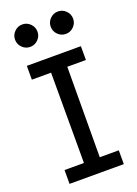

<svg xmlns="http://www.w3.org/2000/svg" viewBox="-148 -840 642 901"><g transform="rotate(-20 172.5 -389.5)"><path d="M38 -589H308V-520H215L213 -69H308V0H37V-69H134V-520H38ZM262 -779Q285 -779 301.5 -762.5Q318 -746 318 -723Q318 -700 301.5 -683.5Q285 -667 262 -667Q239 -667 222.5 -683.5Q206 -700 206 -723Q206 -746 222.5 -762.5Q239 -779 262 -779ZM84 -779Q107 -779 123.5 -762.5Q140 -746 140 -723Q140 -700 123.5 -683.5Q107 -667 84 -667Q61 -667 44.5 -683.5Q28 -700 28 -723Q28 -746 44.5 -762.5Q61 -779 84 -779Z"/></g></svg>

Font: Podkova
Style: Regular
Weight: 400
Designer: Ilya Yudin
Foundry: Cyreal (www.cyreal.org)
Version: Version 2.103